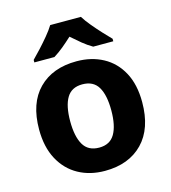

<svg xmlns="http://www.w3.org/2000/svg" viewBox="-114 -858 855 961"><g transform="rotate(-15 313.5 -378.0)"><path d="M580 -275Q580 -138 508 -64Q436 10 312 10Q235 10 175 -23Q115 -56 80.5 -120Q46 -184 46 -275Q46 -411 118 -484Q190 -557 315 -557Q392 -557 452 -524.5Q512 -492 546 -429Q580 -366 580 -275ZM207 -275Q207 -196 232 -153Q257 -110 314 -110Q370 -110 395 -153Q420 -196 420 -275Q420 -354 395 -396Q370 -438 313 -438Q257 -438 232 -396Q207 -354 207 -275ZM394 -766Q408 -743 431 -715.5Q454 -688 477.5 -662.5Q501 -637 519 -619V-606H415Q389 -621 364.5 -641Q340 -661 313 -685Q287 -661 264 -642Q241 -623 214 -606H110V-619Q129 -638 152.5 -663.5Q176 -689 198.5 -716Q221 -743 235 -766Z"/></g></svg>

Font: Noto Sans Oriya
Style: Bold
Weight: 700
Designer: Amélie Bonet and Sol Matas
Foundry: Google LLC
Version: Version 2.006; ttfautohint (v1.8.4.7-5d5b)